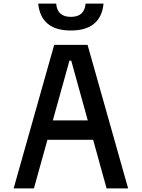

<svg xmlns="http://www.w3.org/2000/svg" viewBox="-20 -1050 790 1070"><path d="M282 -800H468L694 0H574L377 -712H367L169 0H56ZM185 -379H565V-271H185ZM375 -956Q413 -956 433.5 -974.5Q454 -993 457 -1030H557Q550 -956 504.5 -918Q459 -880 375 -880Q291 -880 245.5 -918Q200 -956 193 -1030H293Q296 -993 316.5 -974.5Q337 -956 375 -956Z"/></svg>

Font: Martian Mono VF sWd Rg
Style: Regular
Weight: 400
Width: 6
Monospace: yes
Designer: Roman Shamin
Foundry: Evil Martians
Version: Version 1.100